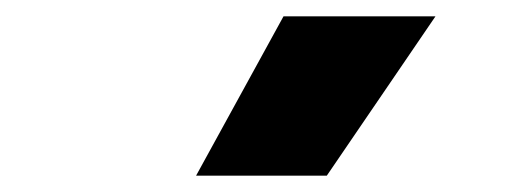

<svg xmlns="http://www.w3.org/2000/svg" viewBox="-20 -828 620 235"><path d="M220 -613 327 -808H513L380 -613Z"/></svg>

Font: Encode Sans SC SemiCondensed ExtraBold
Style: Regular
Weight: 800
Width: 4
Designer: Multiple Designers
Foundry: Impallari Type
Version: Version 3.002